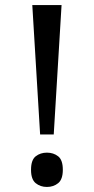

<svg xmlns="http://www.w3.org/2000/svg" viewBox="-20 -734 372 761"><path d="M139 -201 108 -714H224L193 -201ZM166 7Q140 7 121.5 -8Q103 -23 103 -61Q103 -100 121.5 -114.5Q140 -129 166 -129Q192 -129 210.5 -114.5Q229 -100 229 -61Q229 -23 210.5 -8Q192 7 166 7Z"/></svg>

Font: Noto Serif Yezidi
Style: Regular
Weight: 400
Designer: Dalton Maag Ltd
Foundry: Dalton Maag Ltd
Version: Version 1.001; ttfautohint (v1.8.4.7-5d5b)